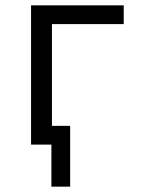

<svg xmlns="http://www.w3.org/2000/svg" viewBox="-20 -540 540 717"><path d="M172 157V0H96V-520H442V-450H174V-70H242V157Z"/></svg>

Font: Huly
Style: Regular
Weight: 400
Designer: Belleve Invis
Foundry: Belleve Invis
Version: Version 33.2.5; ttfautohint (v1.8.4)